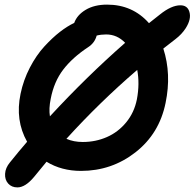

<svg xmlns="http://www.w3.org/2000/svg" viewBox="-20 -729 841 830"><path d="M55.2 81.1Q30.3 81.1 15.4 64.5Q0.5 47.9 2 22.2Q3.4 -3.4 22.9 -26.9Q62.5 -76.2 97.2 -116.2Q44.9 -209 68.8 -323.2Q81.1 -382.8 109.1 -436.8Q137.2 -490.7 171.9 -528.3Q206.5 -565.9 239 -591.1Q271.5 -616.2 300.8 -629.9Q313 -664.1 350.3 -686.5Q387.7 -709 442.9 -709Q553.2 -709 624 -628.9Q650.4 -650.4 670.9 -666Q720.7 -706.1 759.8 -706.1Q789.6 -706.1 798.3 -679.2Q808.6 -647.5 782.7 -606.9Q766.1 -581.1 738.8 -560.1Q711.9 -539.1 686 -519Q721.7 -408.7 695.8 -284.2Q668.9 -151.4 565.9 -70.8Q462.9 9.8 330.1 9.8Q246.1 9.8 181.2 -29.8L127 36.1Q89.4 81.1 55.2 81.1ZM199.2 -301.8Q190.4 -258.8 195.8 -226.1Q355 -398.4 521 -543.9Q486.3 -580.1 439 -580.1Q416.5 -580.1 397.9 -575.2Q389.6 -543.5 360.8 -524.9Q293.5 -480.5 253.4 -428.2Q213.4 -376 199.2 -301.8ZM571.8 -299.8Q584.5 -367.2 573.2 -426.8Q410.6 -287.1 267.1 -128.9Q298.3 -115.2 337.9 -115.2Q393.6 -115.2 442.1 -136.5Q490.7 -157.7 525.6 -200.2Q560.5 -242.7 571.8 -299.8Z"/></svg>

Font: Shantell Sans Normal
Style: Italic
Weight: 600
Italic angle: -11.31°
Designer: Stephen Nixon, Anya Danilova, Shantell Martin
Foundry: Arrow Type
Version: Version 1.006;[559af2be0]